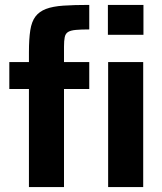

<svg xmlns="http://www.w3.org/2000/svg" viewBox="-20 -763 659 783"><path d="M98 0V-400H18V-510H98V-550Q98 -604 103.5 -639.5Q109 -675 124.5 -695.5Q140 -716 167.5 -726.5Q195 -737 238.5 -740Q282 -743 344 -743V-643Q310 -643 289 -641Q268 -639 257.5 -632.5Q247 -626 244 -611.5Q241 -597 241 -573V-510H344V-400H241V0ZM421 0V-510H564V0ZM420 -621V-743H565V-621Z"/></svg>

Font: Saira SemiCondensed
Style: Bold
Weight: 700
Width: 4
Designer: Hector Gatti with collaboration of the Omnibus-Type team
Foundry: Omnibus-Type
Version: Version 1.101